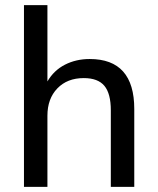

<svg xmlns="http://www.w3.org/2000/svg" viewBox="-20 -725 612 745"><path d="M73 0V-705H164V-409Q189 -452 232 -474Q275 -496 328 -496Q501 -496 501 -302V0H410V-297Q410 -362 385 -392Q360 -422 305 -422Q241 -422 202.5 -382Q164 -342 164 -276V0Z"/></svg>

Font: Nunito Sans Medium
Style: Regular
Weight: 500
Designer: Vernon Adams
Foundry: Vernon Adams
Version: Version 3.101; ttfautohint (v1.8.4.7-5d5b);gftools[0.9.27]